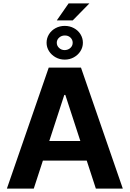

<svg xmlns="http://www.w3.org/2000/svg" viewBox="-20 -1102 758 1122"><path d="M20.3 0 264.8 -707H453.2L697.6 0H540.1L361.7 -547.4H355.8L177.4 0ZM547 -278V-163.3H169.2V-278ZM380.9 -1082.1H502.4L405.2 -982.9H312ZM252.2 -852.2Q252.2 -879.2 266.4 -902Q280.7 -924.8 305 -937.7Q329.3 -950.7 358.3 -950.7Q387.3 -950.7 411.7 -937.7Q436 -924.8 450.2 -902Q464.4 -879.2 464.4 -852.2Q464.4 -825.7 450.2 -803.2Q436 -780.6 411.7 -767.1Q387.3 -753.6 358.3 -753.6Q329.3 -753.6 305 -767.1Q280.7 -780.6 266.4 -803.2Q252.2 -825.7 252.2 -852.2ZM404.8 -852.2Q404.8 -870 391.5 -882.6Q378.2 -895.1 358.3 -894.6Q339.5 -894.6 325.7 -882.3Q311.8 -870 311.8 -852.2Q311.8 -834.4 325.4 -821.8Q338.9 -809.2 358.3 -809.2Q378.2 -809.8 391.5 -822.1Q404.8 -834.4 404.8 -852.2Z"/></svg>

Font: Pretendard GOV Variable
Style: Regular
Weight: 400
Designer: Base glyphs from Inter by Rasmus Andersson; Hangul glyphs from Noto Sans CJK(Source Han Sans) by Jang Soo-young and Kang
Foundry: Kil Hyung-jin
Version: Version 1.307;Glyphs 3.2 (3192)